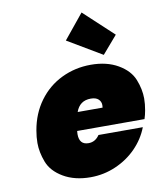

<svg xmlns="http://www.w3.org/2000/svg" viewBox="-92 -921 838 1002"><g transform="rotate(-10 326.5 -420.5)"><path d="M647 -287Q643 -264 636 -243H279Q278 -234 278 -226Q278 -170 327 -170Q363 -170 385 -203H620Q597 -143 550.5 -95.5Q504 -48 440.5 -20.5Q377 7 307 7Q223 7 163.5 -28Q104 -63 84 -115.5Q64 -168 64 -217Q64 -248 70 -282Q85 -370 133 -435.5Q181 -501 253 -536Q325 -571 409 -571Q493 -571 552.5 -536.5Q612 -502 632.5 -450Q653 -398 653 -349Q653 -320 647 -287ZM431 -340Q432 -347 432 -353Q432 -372 418.5 -384.5Q405 -397 378 -397Q319 -397 299 -340ZM485 -610 303 -718 409 -848 565 -703Z"/></g></svg>

Font: Fz Poppins Black
Style: Italic
Weight: 900
Italic angle: -10°
Designer: Ninad Kale (Devanagari), Jonny Pinhorn (Latin)
Foundry: Indian Type Foundry
Version: Vit hóa bi Vntype.Com & FontZin.Com